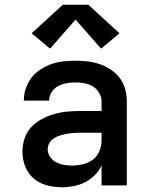

<svg xmlns="http://www.w3.org/2000/svg" viewBox="-20 -785 640 813"><path d="M243 8Q211 8 179.5 0Q148 -8 123.5 -28.5Q99 -49 87 -79.5Q75 -110 75 -142Q75 -171 84 -198.5Q93 -226 112 -246.5Q131 -267 156.5 -280.5Q182 -294 209.5 -302Q237 -310 265 -312.5Q293 -315 322 -315H410V-355Q410 -374 400 -391.5Q390 -409 373.5 -419Q357 -429 337.5 -432.5Q318 -436 299 -436Q280 -436 261 -432.5Q242 -429 225.5 -420Q209 -411 198.5 -394.5Q188 -378 188 -359Q188 -359 188 -359Q188 -359 188 -359Q188 -359 188 -359Q188 -359 188 -359H81Q81 -359 81 -359.5Q81 -360 81 -360Q81 -386 89.5 -411Q98 -436 113.5 -456Q129 -476 151 -490.5Q173 -505 197 -513.5Q221 -522 247 -525Q273 -528 299 -528Q325 -528 351 -525Q377 -522 402 -513.5Q427 -505 449.5 -490Q472 -475 487.5 -454Q503 -433 510 -407Q517 -381 517 -355V0H410V-84Q399 -61 381 -43Q363 -25 340.5 -13.5Q318 -2 293 3Q268 8 243 8ZM285 -84Q308 -84 331 -89.5Q354 -95 372.5 -108.5Q391 -122 400.5 -144Q410 -166 410 -189V-223H322Q307 -223 292.5 -222Q278 -221 264 -218.5Q250 -216 236 -212Q222 -208 210 -200.5Q198 -193 190 -180.5Q182 -168 182 -153Q182 -136 192 -121Q202 -106 217.5 -98Q233 -90 250 -87Q267 -84 285 -84ZM192 -579 114 -644 246 -765H354L486 -644L408 -579L300 -702Z"/></svg>

Font: Iosevka Custom SmBdEx
Style: Regular
Weight: 600
Width: 7
Monospace: yes
Designer: Belleve Invis
Foundry: Belleve Invis
Version: Version 11.2.4; ttfautohint (v1.8.4)